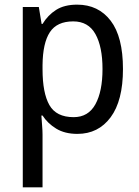

<svg xmlns="http://www.w3.org/2000/svg" viewBox="-20 -566 599 826"><path d="M312 -546Q403 -546 456 -477Q509 -408 509 -269Q509 -133 456 -61.5Q403 10 313 10Q259 10 222 -12.5Q185 -35 163 -69H158Q159 -51 161 -28Q163 -5 163 13V240H78V-536H147L159 -463H163Q186 -501 221.5 -523.5Q257 -546 312 -546ZM295 -474Q225 -474 194.5 -427.5Q164 -381 163 -286V-268Q163 -166 192.5 -114Q222 -62 297 -62Q360 -62 390.5 -117.5Q421 -173 421 -269Q421 -365 390.5 -419.5Q360 -474 295 -474Z"/></svg>

Font: Noto Sans Sinhala SemiCondensed
Style: Regular
Weight: 400
Width: 4
Designer: Jelle Bosma - Monotype Design Team
Foundry: Monotype Imaging Inc.
Version: Version 2.006; ttfautohint (v1.8.4.7-5d5b)